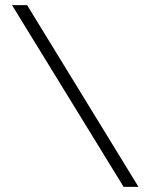

<svg xmlns="http://www.w3.org/2000/svg" viewBox="-20 -730 588 750"><path d="M85.9 -710 521 0H462.9L26.9 -710Z"/></svg>

Font: Rawline Light
Style: Regular
Weight: 300
Designer: Matt McInerney, Pablo Impallari, Rodrigo Fuenzalida
Foundry: Matt McInerney, Pablo Impallari, Rodrigo Fuenzalida
Version: Version 4.020;PS 004.020;hotconv 1.0.88;makeotf.lib2.5.64775